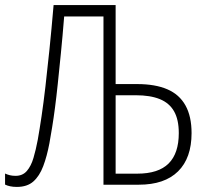

<svg xmlns="http://www.w3.org/2000/svg" viewBox="-24 -734 824 763"><path d="M43 8.8Q27.8 8.8 16.4 6.3Q4.9 3.9 -3.9 -0.5V-44.4Q4.4 -40.5 14.6 -37.8Q24.9 -35.2 38.1 -35.2Q65.9 -35.2 82.8 -54.7Q99.6 -74.2 109.1 -106.7Q118.7 -139.2 126 -178.2Q133.3 -219.2 141.1 -271.7Q148.9 -324.2 156.5 -389.9Q164.1 -455.6 172.4 -536.1Q180.7 -616.7 189 -713.9H435.5V-399.9H521Q592.8 -399.9 640.9 -379.2Q689 -358.4 713.1 -314.9Q737.3 -271.5 737.3 -205.1Q737.3 -106 683.6 -53Q629.9 0 527.8 0H387.2V-668.5H231Q224.6 -588.4 218 -522.5Q211.4 -456.5 205.8 -402.8Q200.2 -349.1 194.6 -306.4Q189 -263.7 183.3 -228.8Q177.7 -193.8 172.4 -165Q162.6 -112.8 147.7 -73.5Q132.8 -34.2 108.4 -12.7Q84 8.8 43 8.8ZM435.5 -43.9H521.5Q605.5 -43.9 646 -84.2Q686.5 -124.5 686.5 -205.1Q686.5 -258.8 667.7 -291.7Q648.9 -324.7 611.1 -340.1Q573.2 -355.5 515.6 -355.5H435.5Z"/></svg>

Font: Open Sans SemiCondensed Light
Style: Regular
Weight: 300
Width: 4
Designer: Monotype Design Team
Foundry: Monotype Imaging Inc.
Version: Version 3.000